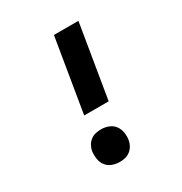

<svg xmlns="http://www.w3.org/2000/svg" viewBox="-173 -863 946 998"><g transform="rotate(-30 300.0 -363.5)"><path d="M219 -294 292 -735H439L366 -294ZM259 8Q235 8 213.5 -0.5Q192 -9 179 -26.5Q166 -44 162.5 -67Q159 -90 162 -114Q165 -130 173.5 -145Q182 -160 196 -170.5Q210 -181 226.5 -184.5Q243 -188 259 -188Q282 -188 303.5 -179.5Q325 -171 338 -153.5Q351 -136 355 -113Q359 -90 355 -66Q352 -50 343.5 -35Q335 -20 321 -9.5Q307 1 291 4.5Q275 8 259 8Z"/></g></svg>

Font: Iosevka Curly Heavy Extended
Style: Italic
Weight: 900
Width: 7
Italic angle: -9°
Monospace: yes
Designer: Belleve Invis
Foundry: Belleve Invis
Version: Version 11.1.0; ttfautohint (v1.8.3)